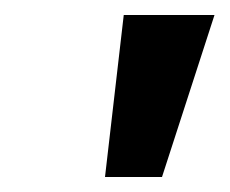

<svg xmlns="http://www.w3.org/2000/svg" viewBox="-20 -752 306 256"><path d="M120 -516 145 -732H266L196 -516Z"/></svg>

Font: Quattrocento Sans
Style: Bold Italic
Weight: 700
Designer: Pablo Impallari
Foundry: Pablo Impallari, Igino Marini, Brenda Gallo
Version: Version 2.000